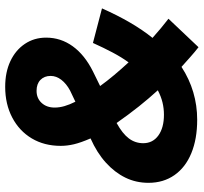

<svg xmlns="http://www.w3.org/2000/svg" viewBox="-42 -708 767 722"><g transform="rotate(-90 341.0 -347.5)"><path d="M631 -97 524 16Q506 2 487.5 -14.5Q469 -31 450 -48Q359 11 251 11Q179 11 125.5 -11Q72 -33 43 -74.5Q14 -116 14 -172Q14 -219 33.5 -259Q53 -299 90 -332.5Q127 -366 181 -390Q165 -427 159 -452.5Q153 -478 153 -502Q153 -564 181 -611Q209 -658 259.5 -684.5Q310 -711 375 -711Q430 -711 471.5 -691.5Q513 -672 536.5 -637Q560 -602 560 -557Q560 -502 527.5 -457Q495 -412 433 -381L378 -354Q396 -329 419 -301.5Q442 -274 467 -247Q486 -273 504 -307Q522 -341 540 -381L670 -347Q618 -230 559 -157Q578 -140 596 -125Q614 -110 631 -97ZM297 -525Q297 -507 302.5 -488Q308 -469 319 -447L361 -467Q387 -481 401.5 -500Q416 -519 416 -540Q416 -564 401 -578.5Q386 -593 360 -593Q332 -593 314.5 -574Q297 -555 297 -525ZM163 -192Q163 -156 192 -135Q221 -114 270 -114Q294 -114 316.5 -119.5Q339 -125 362 -137Q331 -171 301.5 -208Q272 -245 239 -292Q199 -270 181 -246Q163 -222 163 -192Z"/></g></svg>

Font: Red Hat Text VF
Style: Italic
Weight: 400
Italic angle: -12°
Designer: Pentagram, MCKL
Foundry: Pentagram, MCKL
Version: Version 1.023